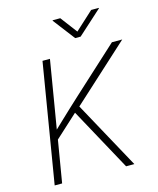

<svg xmlns="http://www.w3.org/2000/svg" viewBox="-135 -1037 933 1131"><g transform="rotate(-15 331.5 -471.5)"><path d="M130.4 -243.7 130.9 -293.5Q164.6 -325.7 195.6 -355.2Q226.6 -384.8 258.1 -414.1Q289.6 -443.4 322.8 -474.1L599.6 -727.5H662.6L305.2 -401.4L298.8 -397.9ZM55.7 0 176.3 -727.5H221.7L179.2 -471.7L150.4 -299.8L147 -274.4L101.1 0ZM491.2 0 276.9 -392.6 309.1 -424.8 541.5 0ZM342.3 -942.9 419.4 -840.8 530.8 -942.9H577.6L577.1 -939.9L430.2 -807.1H397L295.4 -939.9L295.9 -942.9Z"/></g></svg>

Font: Inter 17pt ExtraLight
Style: Italic
Weight: 250
Italic angle: -9.3988°
Version: Version 4.001;git-66647c0bb